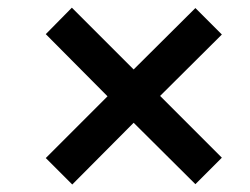

<svg xmlns="http://www.w3.org/2000/svg" viewBox="-20 -663 663 510"><path d="M171.9 -172.9 101.6 -243.2 265.6 -407.2 101.6 -572.3 170.9 -642.6 335 -478.5 499 -641.6 569.3 -571.3 405.3 -408.2 569.3 -244.1 499 -173.8 335 -336.9Z"/></svg>

Font: Post No Bills Jaffna
Style: Bold
Weight: 700
Designer: Kosala Senevirathne, Siva Puranthara, Lasantha Premarathna, Tharique Azeez
Foundry: Mooniak
Version: Version 1.220 ; ttfautohint (v1.6)